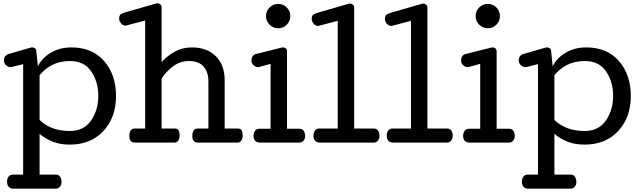

<svg xmlns="http://www.w3.org/2000/svg" viewBox="-20 -869 3898 1170"><path d="M579.1 -284.2Q579.1 -370.6 535.9 -433.8Q492.7 -497.1 408.2 -497.1Q343.8 -497.1 297.1 -472.7Q250.5 -448.2 221.2 -410.2V-138.2Q252 -107.4 298.1 -89.1Q344.2 -70.8 405.3 -70.8Q490.7 -70.8 534.9 -134.5Q579.1 -198.2 579.1 -284.2ZM687 -284.2Q687 -154.3 610.4 -71Q533.7 12.2 405.3 12.2Q345.2 12.2 300.5 -5.9Q255.9 -23.9 221.2 -53.2V194.8H319.8Q338.4 194.8 346.7 208.5Q355 222.2 355 240.2Q355 256.3 345.5 268.6Q335.9 280.8 318.8 280.8H63Q42.5 280.8 32.7 269Q22.9 257.3 22.9 238.8Q22.9 220.7 32 207.8Q41 194.8 60.1 194.8H121.1V-478L51.3 -460.9Q50.3 -460.4 48.3 -460.2Q46.4 -460 43.9 -460Q29.3 -460 16.6 -471.9Q3.9 -483.9 3.9 -499Q3.9 -515.6 11.2 -525.6Q18.6 -535.6 32.2 -540L168 -579.1Q169.9 -579.1 170.4 -579.6Q170.9 -580.1 172.9 -580.1H176.3Q186.5 -580.1 193.8 -574Q201.2 -567.9 201.2 -557.1L210.9 -464.8Q234.4 -514.6 289.1 -547.4Q343.8 -580.1 415 -580.1Q543 -580.1 615 -496.3Q687 -412.6 687 -284.2Z M1131.8 -497.1Q1076.2 -497.1 1033 -463.6Q989.7 -430.2 964.8 -390.1V-85.9H1044.9Q1064 -85.9 1069.3 -73Q1074.7 -60.1 1074.7 -42Q1074.7 -27.3 1066.9 -13.7Q1059.1 0 1043.9 0H805.2Q784.2 0 776.1 -11Q768.1 -22 768.1 -41Q768.1 -59.1 775.4 -72.5Q782.7 -85.9 801.8 -85.9H864.7V-744.1L750 -713.9Q748 -713.9 747.6 -713.4Q747.1 -712.9 745.1 -712.9Q730 -712.9 718 -726.3Q706.1 -739.7 706.1 -754.9Q706.1 -775.9 717 -782.5Q728 -789.1 744.1 -793.9L932.1 -848.1Q933.1 -848.6 934.8 -848.9Q936.5 -849.1 939 -849.1Q949.2 -849.1 957 -842.5Q964.8 -835.9 964.8 -825.2V-490.2Q993.2 -523.9 1041.5 -552Q1089.8 -580.1 1149.9 -580.1Q1241.2 -580.1 1295.2 -526.4Q1349.1 -472.7 1349.1 -380.9V-85.9H1428.7Q1447.8 -85.9 1453.4 -73Q1459 -60.1 1459 -42Q1459 -27.3 1450.9 -13.7Q1442.9 0 1427.7 0H1189Q1168 0 1159.9 -11Q1151.9 -22 1151.9 -41Q1151.9 -59.1 1159.4 -72.5Q1167 -85.9 1186 -85.9H1250V-372.1Q1250 -430.2 1220.5 -463.6Q1190.9 -497.1 1131.8 -497.1Z M1675.3 -696.8Q1644.5 -696.8 1622.8 -718.5Q1601.1 -740.2 1601.1 -771Q1601.1 -801.8 1622.8 -823.5Q1644.5 -845.2 1675.3 -845.2Q1706.1 -845.2 1727.5 -823.5Q1749 -801.8 1749 -771Q1749 -740.2 1727.5 -718.5Q1706.1 -696.8 1675.3 -696.8ZM1524.9 -40.5Q1524.9 -58.6 1533.9 -71.5Q1543 -84.5 1562 -84.5H1628.9V-480L1559.1 -460.9Q1558.1 -460.4 1556.4 -460.2Q1554.7 -460 1552.2 -460Q1537.6 -460 1524.9 -471.9Q1512.2 -483.9 1512.2 -499Q1512.2 -514.6 1519.3 -525.6Q1526.4 -536.6 1540 -540L1696.3 -579.1Q1697.8 -579.6 1699.7 -579.8Q1701.7 -580.1 1704.1 -580.1Q1714.8 -580.1 1721.9 -574Q1729 -567.9 1729 -557.1V-84.5H1804.2Q1822.8 -84.5 1831.1 -71Q1839.4 -57.6 1839.4 -39.6Q1839.4 -23.4 1829.8 -11.7Q1820.3 0 1803.2 0H1564.9Q1544.4 0 1534.7 -11Q1524.9 -22 1524.9 -40.5Z M2112.3 -847.2Q2122.6 -847.2 2130.4 -840.6Q2138.2 -834 2138.2 -823.2V-85.9H2257.3Q2275.9 -85.9 2284.2 -72.5Q2292.5 -59.1 2292.5 -41Q2292.5 -24.9 2283 -12.5Q2273.4 0 2256.3 0H1930.2Q1909.7 0 1899.9 -11.7Q1890.1 -23.4 1890.1 -42Q1890.1 -60.1 1899.2 -73Q1908.2 -85.9 1927.2 -85.9H2038.1V-742.2L1923.3 -711.9Q1921.4 -711.9 1920.9 -711.4Q1920.4 -710.9 1918.5 -710.9Q1903.3 -710.9 1891.4 -724.4Q1879.4 -737.8 1879.4 -752.9Q1879.4 -773.9 1890.4 -780.5Q1901.4 -787.1 1917.5 -792L2105.5 -846.2Q2106.4 -846.7 2108.2 -846.9Q2109.9 -847.2 2112.3 -847.2Z M2558.6 -847.2Q2568.8 -847.2 2576.7 -840.6Q2584.5 -834 2584.5 -823.2V-85.9H2703.6Q2722.2 -85.9 2730.5 -72.5Q2738.8 -59.1 2738.8 -41Q2738.8 -24.9 2729.2 -12.5Q2719.7 0 2702.6 0H2376.5Q2356 0 2346.2 -11.7Q2336.4 -23.4 2336.4 -42Q2336.4 -60.1 2345.5 -73Q2354.5 -85.9 2373.5 -85.9H2484.4V-742.2L2369.6 -711.9Q2367.7 -711.9 2367.2 -711.4Q2366.7 -710.9 2364.7 -710.9Q2349.6 -710.9 2337.6 -724.4Q2325.7 -737.8 2325.7 -752.9Q2325.7 -773.9 2336.7 -780.5Q2347.7 -787.1 2363.8 -792L2551.8 -846.2Q2552.7 -846.7 2554.4 -846.9Q2556.2 -847.2 2558.6 -847.2Z M2952.6 -696.8Q2921.9 -696.8 2900.1 -718.5Q2878.4 -740.2 2878.4 -771Q2878.4 -801.8 2900.1 -823.5Q2921.9 -845.2 2952.6 -845.2Q2983.4 -845.2 3004.9 -823.5Q3026.4 -801.8 3026.4 -771Q3026.4 -740.2 3004.9 -718.5Q2983.4 -696.8 2952.6 -696.8ZM2802.2 -40.5Q2802.2 -58.6 2811.3 -71.5Q2820.3 -84.5 2839.4 -84.5H2906.2V-480L2836.4 -460.9Q2835.4 -460.4 2833.7 -460.2Q2832 -460 2829.6 -460Q2814.9 -460 2802.2 -471.9Q2789.6 -483.9 2789.6 -499Q2789.6 -514.6 2796.6 -525.6Q2803.7 -536.6 2817.4 -540L2973.6 -579.1Q2975.1 -579.6 2977.1 -579.8Q2979 -580.1 2981.4 -580.1Q2992.2 -580.1 2999.3 -574Q3006.3 -567.9 3006.3 -557.1V-84.5H3081.5Q3100.1 -84.5 3108.4 -71Q3116.7 -57.6 3116.7 -39.6Q3116.7 -23.4 3107.2 -11.7Q3097.7 0 3080.6 0H2842.3Q2821.8 0 2812 -11Q2802.2 -22 2802.2 -40.5Z M3716.3 -284.2Q3716.3 -370.6 3673.1 -433.8Q3629.9 -497.1 3545.4 -497.1Q3481 -497.1 3434.3 -472.7Q3387.7 -448.2 3358.4 -410.2V-138.2Q3389.2 -107.4 3435.3 -89.1Q3481.4 -70.8 3542.5 -70.8Q3627.9 -70.8 3672.1 -134.5Q3716.3 -198.2 3716.3 -284.2ZM3824.2 -284.2Q3824.2 -154.3 3747.6 -71Q3670.9 12.2 3542.5 12.2Q3482.4 12.2 3437.7 -5.9Q3393.1 -23.9 3358.4 -53.2V194.8H3457Q3475.6 194.8 3483.9 208.5Q3492.2 222.2 3492.2 240.2Q3492.2 256.3 3482.7 268.6Q3473.1 280.8 3456.1 280.8H3200.2Q3179.7 280.8 3169.9 269Q3160.2 257.3 3160.2 238.8Q3160.2 220.7 3169.2 207.8Q3178.2 194.8 3197.3 194.8H3258.3V-478L3188.5 -460.9Q3187.5 -460.4 3185.5 -460.2Q3183.6 -460 3181.2 -460Q3166.5 -460 3153.8 -471.9Q3141.1 -483.9 3141.1 -499Q3141.1 -515.6 3148.4 -525.6Q3155.8 -535.6 3169.4 -540L3305.2 -579.1Q3307.1 -579.1 3307.6 -579.6Q3308.1 -580.1 3310.1 -580.1H3313.5Q3323.7 -580.1 3331.1 -574Q3338.4 -567.9 3338.4 -557.1L3348.1 -464.8Q3371.6 -514.6 3426.3 -547.4Q3481 -580.1 3552.2 -580.1Q3680.2 -580.1 3752.2 -496.3Q3824.2 -412.6 3824.2 -284.2Z"/></svg>

Font: Cutive
Style: Regular
Weight: 400
Designer: Vernon Adams
Version: Version 1.002